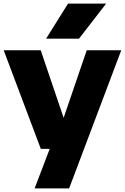

<svg xmlns="http://www.w3.org/2000/svg" viewBox="-24 -828 694 1068"><path d="M203 0 -3.5 -548.5H202.5L330 -172.5L458.5 -548.5H650.5L360.5 220H168.5L252.5 0ZM232.5 -613 354.5 -808H566.5L415.5 -613Z"/></svg>

Font: Encode Sans SemiExpanded SemiExpanded ExtraBold
Style: Regular
Weight: 800
Width: 6
Designer: Multiple Designers
Foundry: Impallari Type
Version: Version 3.000; ttfautohint (v1.8.3) -l 8 -r 50 -G 200 -x 14 